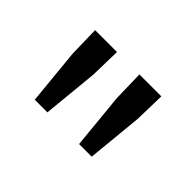

<svg xmlns="http://www.w3.org/2000/svg" viewBox="-57 -831 541 541"><g transform="rotate(45 213.0 -560.5)"><path d="M98.8 -431.4 82.5 -597.9 80.3 -690.3H167.6L165.4 -597.9L149.1 -431.4ZM275.4 -431.4 259.1 -597.9 256.9 -690.3H344.2L342 -597.9L325.7 -431.4Z"/></g></svg>

Font: Source Sans 3 VF
Style: Regular
Weight: 200
Designer: Paul D. Hunt
Foundry: Adobe
Version: Version 3.046;hotconv 1.0.118;makeotfexe 2.5.65603